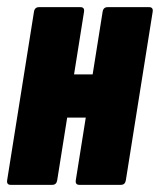

<svg xmlns="http://www.w3.org/2000/svg" viewBox="-20 -517 448 537"><path d="M202 0Q190 0 192 -13L267 -484Q269 -497 281 -497H397Q409 -497 407 -484L332 -13Q330 0 318 0ZM10 0Q-2 0 0 -13L75 -484Q77 -497 89 -497H205Q217 -497 215 -484L140 -13Q138 0 126 0ZM145 -188 164 -309H258L238 -188Z"/></svg>

Font: Sofia Sans Extra Condensed Black
Style: Italic
Weight: 900
Italic angle: -9°
Version: Version 4.100